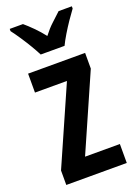

<svg xmlns="http://www.w3.org/2000/svg" viewBox="-146 -826 629 886"><g transform="rotate(-20 168.0 -383.0)"><path d="M317 0H20V-71L187 -450H30V-543H310V-466L146 -93H317ZM115 -606Q105 -626 89 -653Q73 -680 55 -707Q37 -734 21 -755V-766H86Q104 -751 128 -727Q152 -703 173 -676Q196 -706 217.5 -725.5Q239 -745 261 -766H326V-755Q311 -735 293 -708.5Q275 -682 258.5 -654.5Q242 -627 232 -606Z"/></g></svg>

Font: Noto Sans Sinhala ExtraCondensed SemiBold
Style: Regular
Weight: 600
Width: 2
Designer: Jelle Bosma - Monotype Design Team
Foundry: Monotype Imaging Inc.
Version: Version 2.006; ttfautohint (v1.8.4.7-5d5b)